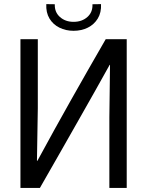

<svg xmlns="http://www.w3.org/2000/svg" viewBox="-20 -920 721 940"><path d="M80.1 0V-728H165.1V-389.4L160.9 -132.7H163.1Q246.1 -285.9 327.8 -430.7Q409.4 -575.6 497.5 -728H600.4V0H515.4V-345.2L518.6 -602.3H516.8Q481.8 -539.4 444.7 -473.3Q407.6 -407.2 366 -334.3Q324.5 -261.4 277.5 -178.6Q230.6 -95.8 175.4 0ZM340.1 -769.2Q302.4 -769.2 271.1 -784.6Q239.7 -800 222.1 -829.4Q204.6 -858.8 206.6 -899.8L248.3 -899.2Q246.7 -860.8 273.3 -836.9Q299.9 -813.1 340.1 -813.1Q381.3 -813.1 407.9 -836.9Q434.6 -860.8 432.6 -899.2L474.6 -899.8Q476.6 -858.8 458.8 -829.4Q440.9 -800 409.9 -784.6Q378.8 -769.2 340.1 -769.2Z"/></svg>

Font: Murecho Thin
Style: Regular
Weight: 100
Designer: Neil Summerour
Foundry: Positype
Version: Version 1.010